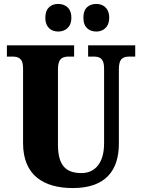

<svg xmlns="http://www.w3.org/2000/svg" viewBox="-20 -944 720 974"><path d="M469 -784C500 -784 534 -803 534 -854C534 -906 500 -924 469 -924C434 -924 403 -906 403 -854C403 -803 434 -784 469 -784ZM275 -784C308 -784 342 -803 342 -854C342 -906 308 -924 275 -924C242 -924 210 -906 210 -854C210 -803 242 -784 275 -784ZM350 10C517 10 583 -81 583 -215V-594C583 -650 607 -657 639 -657H666V-714H427V-657H453C484 -657 508 -650 508 -598V-217C508 -110 456 -66 394 -66C318 -66 274 -100 274 -210V-594C274 -650 300 -657 330 -657H356V-714H15V-657H41C72 -657 97 -650 97 -598V-218C97 -54 202 10 350 10Z"/></svg>

Font: Noto Serif Armenian Condensed Black
Style: Regular
Weight: 900
Width: 3
Designer: Monotype Design Team
Foundry: Monotype Imaging Inc.
Version: Version 2.008